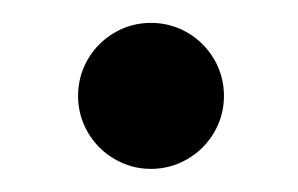

<svg xmlns="http://www.w3.org/2000/svg" viewBox="-20 -349 259 167"><path d="M47.9 -265.6Q47.9 -282.7 56.4 -297.4Q64.9 -312 79.6 -320.6Q94.2 -329.1 111.3 -329.1Q128.4 -329.1 143.1 -320.6Q157.7 -312 166.3 -297.4Q174.8 -282.7 174.8 -265.6Q174.8 -248.5 166.3 -233.9Q157.7 -219.2 143.1 -210.7Q128.4 -202.1 111.3 -202.1Q94.2 -202.1 79.6 -210.7Q64.9 -219.2 56.4 -233.9Q47.9 -248.5 47.9 -265.6Z"/></svg>

Font: Reddit Sans Chocolate
Style: Italic
Weight: 400
Italic angle: -11.25°
Designer: Stephen Hutchings
Version: Version 1.013